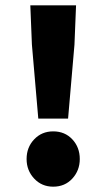

<svg xmlns="http://www.w3.org/2000/svg" viewBox="-20 -690 400 722"><path d="M124 -244 100 -522 94 -670H266L260 -522L236 -244ZM180 12Q137 12 108.5 -18.5Q80 -49 80 -92Q80 -136 108.5 -166Q137 -196 180 -196Q224 -196 252 -166Q280 -136 280 -92Q280 -49 252 -18.5Q224 12 180 12Z"/></svg>

Font: Assistant ExtraLight ExtraBold
Style: Regular
Weight: 800
Version: Version 3.000